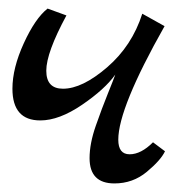

<svg xmlns="http://www.w3.org/2000/svg" viewBox="-20 -447 413 448"><path d="M337 -115 365 -94Q355 -73 322.5 -46Q290 -19 247 -19Q189 -19 189 -78Q189 -112 203.5 -153.5Q218 -195 232 -229.5Q246 -264 249 -273Q225 -239 171.5 -202.5Q118 -166 74 -166Q9 -166 9 -240Q9 -288 35.5 -346Q62 -404 91 -427L135 -411Q88 -324 88 -282Q88 -240 127 -240Q172 -240 230 -290Q288 -340 312 -415L364 -386Q256 -195 256 -121Q256 -87 282.5 -87Q309 -87 337 -115Z"/></svg>

Font: Marck Script
Style: Regular
Weight: 400
Designer: Denis Masharov, Marck Fogel
Foundry: Denis Masharov
Version: Version 1.002